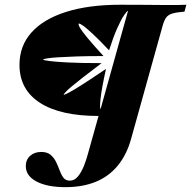

<svg xmlns="http://www.w3.org/2000/svg" viewBox="-20 -591 805 809"><path d="M255.6 197.6Q179 197.6 133.9 173.8Q88.7 150 88.7 108.9Q88.7 82.3 106.9 65.7Q125 49.2 154 49.2Q179 49.2 193.5 61.7Q208.1 74.2 216.5 91.9Q225 109.7 231.5 127.4Q237.9 145.2 247.2 157.7Q256.5 170.2 274.2 170.2Q293.5 170.2 308.1 152.8Q322.6 135.5 333.9 107.3Q345.2 79 353.2 47.6L395.2 -102.4Q233.9 -102.4 148 -158.1Q62.1 -213.7 62.1 -317.7Q62.1 -397.6 112.5 -454Q162.9 -510.5 258.1 -540.7Q353.2 -571 487.1 -571Q539.5 -571 589.9 -570.6Q640.3 -570.2 685.1 -569.8Q729.8 -569.4 765.3 -571L757.3 -541.9Q725 -539.5 706.9 -534.3Q688.7 -529 679.8 -516.5Q671 -504 664.5 -479.8L532.3 -5.6Q513.7 61.3 476.2 106.9Q438.7 152.4 383.5 175Q328.2 197.6 255.6 197.6ZM404 -132.3 519.4 -545.2Q515.3 -545.2 502.8 -527Q490.3 -508.9 473.8 -471.8Q457.3 -434.7 439.5 -379Q397.6 -423.4 371.4 -447.6Q345.2 -471.8 331.5 -481.9Q317.7 -491.9 311.3 -491.9Q309.7 -486.3 317.7 -472.6Q325.8 -458.9 349.2 -430.6Q372.6 -402.4 416.1 -354.8Q350 -354.8 302.8 -353.2Q255.6 -351.6 225.4 -349.6Q195.2 -347.6 179.8 -345.2Q164.5 -342.7 161.3 -340.3Q162.9 -337.1 187.9 -333.9Q212.9 -330.6 266.5 -327.8Q320.2 -325 408.1 -325Q361.3 -289.5 330.6 -265.7Q300 -241.9 282.3 -227Q264.5 -212.1 256.9 -203.6Q249.2 -195.2 247.6 -191.1Q253.2 -191.9 271 -201.2Q288.7 -210.5 326.2 -234.3Q363.7 -258.1 426.6 -300.8Q408.1 -216.9 403.6 -174.6Q399.2 -132.3 404 -132.3Z"/></svg>

Font: Playfair 5pt SemiExpanded Light Black
Style: Italic
Weight: 900
Italic angle: -15.6°
Version: Version 2.001;gftools[0.9.30]